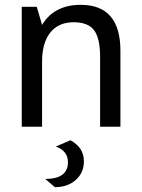

<svg xmlns="http://www.w3.org/2000/svg" viewBox="-20 -524 586 794"><path d="M271 56Q327 86 327 143Q327 190 293.5 220Q260 250 207 250L167 216Q261 216 261 147Q261 100 211 82ZM285 -432Q222 -432 188 -389.5Q154 -347 154 -269V0H70V-496H132L154 -421Q204 -504 314 -504Q478 -504 478 -314V0H394V-289Q394 -366 369 -399Q344 -432 285 -432Z"/></svg>

Font: Atkinson Hyperlegible Pro
Style: Regular
Weight: 400
Designer: Elliott Scott, Megan Eiswerth, Linus Boman, Theodore Petrosky, Jacob Perez
Foundry: Braille Institute
Version: Version 1.5.1